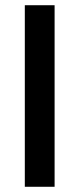

<svg xmlns="http://www.w3.org/2000/svg" viewBox="-20 -715 304 735"><path d="M189 -695V0H75V-695Z"/></svg>

Font: Poppins-Tabular Medium
Style: Regular
Weight: 500
Designer: Ninad Kale (Devanagari), Jonny Pinhorn (Latin)
Foundry: Indian Type Foundry
Version: Version 4.004